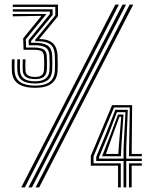

<svg xmlns="http://www.w3.org/2000/svg" viewBox="-20 -820 658 840"><path d="M133.7 -435.8Q86.2 -435.8 60.3 -453.2Q34.4 -470.6 32.1 -508.1Q31.6 -518.3 31.5 -532.2Q31.4 -546.1 32.1 -560.3H43.9Q43.3 -544.7 43.4 -531.5Q43.5 -518.3 44 -508.7Q46.2 -475.1 69.5 -460.2Q92.7 -445.3 133.7 -445.3Q175.4 -445.3 196.6 -461.4Q217.8 -477.4 220.1 -510.1Q220.6 -518 220.8 -538.3Q221 -558.7 220.1 -575.6Q218.2 -613.4 199.4 -626.6Q180.5 -639.8 142.2 -639.8H134.1L134 -645.8L222 -753L222 -789.7H35.9V-800H233.6V-748.9L151.4 -649.2Q181 -648.8 198.1 -640Q215.2 -631.2 223 -615.2Q230.7 -599.1 231.7 -576.4Q232.8 -553.2 232.6 -535.7Q232.4 -518.1 232 -509.9Q229.7 -472.3 205.2 -454.1Q180.8 -435.8 133.7 -435.8ZM133.7 -473.9Q107.6 -473.9 94.3 -482.7Q81 -491.6 79.6 -510.3Q79.1 -519.2 79 -532.5Q78.9 -545.8 79.6 -560.3H91.5Q91 -547.8 90.9 -534.2Q90.8 -520.6 91.5 -510.7Q92.5 -496.4 103 -489.9Q113.4 -483.4 133.7 -483.4Q151.9 -483.4 161.2 -490Q170.4 -496.6 172.2 -510.9Q173.1 -517.5 173.3 -529Q173.6 -540.4 173.3 -553Q173.1 -565.6 172.2 -575.2Q170.9 -591.3 160.5 -596.7Q150.1 -602.2 126.7 -602.2L83.1 -602.1L81.4 -652.3L161.4 -750.8L35.9 -748.5V-758.8H183.4L93.1 -648.2L94 -612.1H126.6Q154 -612.1 168.4 -605.2Q182.9 -598.3 184.4 -576.7Q185.5 -563.2 185.5 -541.5Q185.5 -519.9 184.4 -510.9Q182.5 -491.6 169.9 -482.7Q157.3 -473.9 133.7 -473.9ZM133.7 -454.8Q95.4 -454.8 76.5 -468.5Q57.6 -482.1 55.9 -509.5Q55.4 -518.5 55.3 -532.2Q55.2 -545.8 55.9 -560.3H67.7Q67 -544.2 67.1 -531.3Q67.3 -518.5 67.8 -509.7Q69.5 -486.5 85.7 -475.4Q102 -464.3 133.7 -464.3Q162.9 -464.3 178.5 -475.6Q194.1 -486.9 196.3 -510.3Q197.1 -518 197.2 -539.3Q197.3 -560.6 196.3 -577Q194.7 -603.9 178 -613.2Q161.3 -622.5 126.6 -622.1L106 -621.9L105.1 -644.7L198.3 -758.6V-769.2H35.9V-779.5H210.1L210.2 -754.5L115.9 -640.3L116.2 -632.8L126.6 -633Q167.3 -633.6 186.9 -621.8Q206.5 -610.1 208.2 -577Q208.9 -563 208.9 -541.2Q208.9 -519.4 208.2 -510.5Q206.1 -482.1 187.6 -468.5Q169.1 -454.8 133.7 -454.8ZM104.4 0 516 -800H531.5L119.8 0ZM72.9 0 484.6 -800H500.3L88.6 0ZM135.6 0 547.3 -800H563L151.3 0ZM496.5 0V-95.2H377.3V-137.9L470.3 -360H558.1L556.1 -146.5H600.3V-136.3H544.2L547.9 -349.7H478.9L389.2 -135.8V-105.5H508.4V0ZM544.2 0V-105.5H600.3V-95.2H556.1V0ZM520.5 0 520.5 -115.7H401.1V-133.8L445.7 -240.5L484.7 -339.8L539.1 -339.5L532.3 -173.9L532.4 -126H600.3V-115.7H532.4V0ZM412.9 -126H520.5L520.4 -167.6L528.9 -329.2H491.7L455.3 -233.5L412.9 -131.8ZM426.5 -136.3 462.6 -228.9 496.3 -319H520.3L510.7 -178.2L509.1 -136.3ZM443.5 -146.4H497.7L500 -180.6L510.3 -309.2H502.5L468.5 -216.3Z"/></svg>

Font: Big Shoulders Inline Text SC Thin
Style: Regular
Weight: 100
Designer: Patric King
Foundry: XO Type Co
Version: Version 2.002